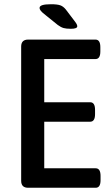

<svg xmlns="http://www.w3.org/2000/svg" viewBox="-20 -887 526 907"><path d="M113 0Q80 0 80 -33V-667Q80 -700 113 -700H431Q454 -700 454 -664V-644Q454 -608 431 -608H189V-404H406Q429 -404 429 -368V-348Q429 -312 406 -312H189V-92H432Q455 -92 455 -56V-36Q455 0 432 0ZM315 -751Q293 -751 280.5 -754.5Q268 -758 253 -769L196 -815Q179 -828 173 -835.5Q167 -843 167 -850Q167 -867 221 -867Q250 -867 264.5 -862Q279 -857 291 -842L335 -784Q345 -771 345 -763Q345 -751 315 -751Z"/></svg>

Font: Asap Semi Condensed Medium
Style: Regular
Weight: 500
Width: 4
Designer: Pablo Cosgaya
Foundry: Omnibus-Type
Version: Version 3.001; ttfautohint (v1.8.4.7-5d5b)